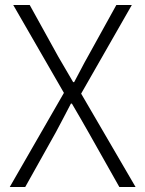

<svg xmlns="http://www.w3.org/2000/svg" viewBox="-20 -749 581 769"><path d="M19 0H81L203 -218C222 -253 241 -290 264 -334H268C294 -290 315 -253 335 -218L458 0H523L305 -374L508 -729H446L331 -521C312 -488 299 -460 277 -420H273C249 -460 234 -488 214 -521L99 -729H33L236 -377Z"/></svg>

Font: Noto Sans CJK KR Light
Style: Regular
Weight: 300
Designer: Ryoko NISHIZUKA (kana & ideographs); Paul D. Hunt (Latin, Greek & Cyrillic); Wenlong ZHANG (bopomofo); Sandoll Communica
Foundry: Adobe Systems Incorporated
Version: Version 1.004;PS 1.004;hotconv 1.0.82;makeotf.lib2.5.63406